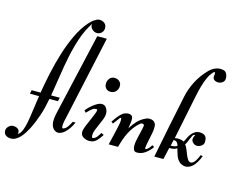

<svg xmlns="http://www.w3.org/2000/svg" viewBox="-210 -986 1603 1305"><g transform="rotate(15 591.0 -334.0)"><path d="M15 -220H78Q89 -289 105.5 -364.5Q122 -440 144.5 -512Q167 -584 197 -647Q227 -710 266 -755Q272 -761 280 -769.5Q288 -778 298 -785Q308 -792 318 -797Q328 -802 337 -802Q358 -802 373 -790Q388 -778 388 -756Q388 -737 375 -723.5Q362 -710 342 -710Q323 -710 307 -726Q291 -742 295 -762Q258 -705 236 -639.5Q214 -574 199.5 -504Q185 -434 174.5 -361.5Q164 -289 152 -220H213L207 -194H147Q141 -162 134 -133Q127 -104 118 -77Q109 -50 98 -22.5Q87 5 72 34Q64 49 53 66.5Q42 84 28.5 99Q15 114 -2 124Q-19 134 -38 134Q-58 134 -73 123.5Q-88 113 -88 91Q-88 75 -74 61Q-60 47 -43 47Q-21 47 -7.5 58Q6 69 1 92Q19 81 29 56Q39 31 46 -5.5Q53 -42 59 -89.5Q65 -137 74 -194H10ZM294 -121Q289 -100 285 -81Q281 -62 280 -48Q279 -34 282 -27.5Q285 -21 293 -26Q307 -30 320 -49.5Q333 -69 341 -85H360Q352 -65 338 -43.5Q324 -22 306.5 -7Q289 8 270 12Q251 16 233 1Q219 -13 214.5 -30.5Q210 -48 212 -70.5Q214 -93 220.5 -121Q227 -149 235 -184L351 -690H418Z M535 -348Q514 -348 502.5 -361Q491 -374 491 -394Q491 -415 504 -431Q517 -447 539 -447Q559 -447 573 -434.5Q587 -422 587 -402Q587 -380 572.5 -364Q558 -348 535 -348ZM500 -253Q523 -253 534 -234.5Q545 -216 545 -197Q545 -177 536.5 -156Q528 -135 518.5 -113.5Q509 -92 500.5 -71Q492 -50 492 -31Q492 -27 493 -20.5Q494 -14 500 -14Q508 -14 515.5 -19.5Q523 -25 529 -32.5Q535 -40 540 -48.5Q545 -57 548 -62L567 -53Q551 -27 532 -7.5Q513 12 481 12Q460 12 440 0Q420 -12 420 -34Q420 -51 432 -80.5Q444 -110 457 -138.5Q470 -167 477 -188.5Q484 -210 475 -210Q466 -210 460 -208.5Q454 -207 447.5 -202.5Q441 -198 432 -189.5Q423 -181 409 -167L397 -181Q404 -190 416.5 -202.5Q429 -215 444 -226.5Q459 -238 473.5 -245.5Q488 -253 500 -253Z M814 -234Q832 -243 854 -238.5Q876 -234 885 -211Q889 -185 882.5 -151.5Q876 -118 870 -89.5Q864 -61 862.5 -44.5Q861 -28 875 -37Q887 -46 893 -54Q899 -62 904 -71Q906 -71 910 -68Q914 -65 919 -62Q902 -36 873.5 -15Q845 6 810 4Q797 2 793 -7Q789 -16 787 -24Q785 -44 788.5 -64Q792 -84 796.5 -103.5Q801 -123 806 -143Q811 -163 814 -184Q814 -193 803.5 -195Q793 -197 787 -191Q765 -173 748.5 -151Q732 -129 719.5 -104.5Q707 -80 698 -53.5Q689 -27 682 0H616Q620 -17 625.5 -39.5Q631 -62 636.5 -86Q642 -110 647 -132.5Q652 -155 653.5 -170.5Q655 -186 652.5 -192.5Q650 -199 642 -191Q634 -179 625 -167.5Q616 -156 607 -144L594 -154Q607 -173 615.5 -184Q624 -195 630 -202Q636 -209 640.5 -213Q645 -217 651 -222Q658 -228 669 -232Q680 -236 691 -236.5Q702 -237 711 -232.5Q720 -228 723 -216Q726 -198 722.5 -178Q719 -158 717 -140Q735 -170 758.5 -195Q782 -220 814 -234Z M1140 -656Q1160 -677 1188 -687Q1216 -697 1245 -688Q1256 -683 1261.5 -672.5Q1267 -662 1269 -650Q1273 -624 1258 -611.5Q1243 -599 1225 -599Q1208 -599 1196 -608.5Q1184 -618 1188 -638Q1190 -651 1188.5 -657.5Q1187 -664 1176 -656Q1156 -635 1142 -603Q1128 -571 1118.5 -536Q1109 -501 1102.5 -467.5Q1096 -434 1091 -412L1039 -157Q1057 -162 1076 -159Q1095 -156 1103 -150Q1109 -159 1115.5 -174Q1122 -189 1132.5 -204Q1143 -219 1159 -229.5Q1175 -240 1199 -239Q1223 -237 1233.5 -225Q1244 -213 1244 -192Q1246 -171 1232.5 -159.5Q1219 -148 1202 -146Q1184 -144 1169.5 -157Q1155 -170 1158 -187Q1160 -201 1165.5 -207.5Q1171 -214 1160 -212Q1154 -211 1149.5 -202Q1145 -193 1140 -181Q1135 -169 1129.5 -156Q1124 -143 1118 -134Q1127 -124 1134 -106.5Q1141 -89 1148 -71.5Q1155 -54 1163.5 -40.5Q1172 -27 1184 -25Q1194 -24 1203 -31.5Q1212 -39 1219 -50Q1226 -61 1231 -72.5Q1236 -84 1239 -91L1254 -88Q1246 -65 1233 -43Q1220 -21 1203 -7Q1186 7 1165.5 10Q1145 13 1121 -1Q1099 -18 1090 -43.5Q1081 -69 1074 -95Q1062 -87 1048 -84.5Q1034 -82 1020 -83L1001 0H937Q959 -112 981.5 -223.5Q1004 -335 1027 -444Q1039 -502 1067.5 -557Q1096 -612 1140 -656ZM1025 -101Q1050 -99 1070 -110Q1068 -124 1060 -133Q1052 -142 1035 -143Z"/></g></svg>

Font: Lucien Schoenschriftv CAT
Style: Regular
Weight: 400
Designer: Lucian Bernhard 1928
Foundry: CAT-Fonts Peter Wiegel
Version: Version 1.000